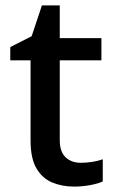

<svg xmlns="http://www.w3.org/2000/svg" viewBox="-20 -680 425 710"><path d="M279 -78Q300 -78 322 -81.5Q344 -85 360 -91V-9Q343 -1 313.5 4.5Q284 10 254 10Q210 10 173.5 -5Q137 -20 115 -57Q93 -94 93 -161V-457H18V-506L97 -546L135 -660H201V-539H355V-457H201V-162Q201 -119 222.5 -98.5Q244 -78 279 -78Z"/></svg>

Font: Noto Kufi Arabic Medium
Style: Regular
Weight: 500
Designer: Monotype Design Team, David Williams, Khaled Hosny
Foundry: Google LLC
Version: Version 2.109; ttfautohint (v1.8.4.7-5d5b)